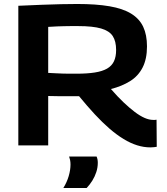

<svg xmlns="http://www.w3.org/2000/svg" viewBox="-20 -730 836 964"><path d="M735 10Q702 10 668.5 -0.5Q635 -11 600.5 -32Q566 -53 530 -84Q494 -115 456 -156Q418 -197 377 -247Q369 -247 353.5 -247Q338 -247 329 -247Q305 -247 277 -247Q249 -247 222 -248V0H72V-701Q137 -704 189.5 -706Q242 -708 286 -709Q330 -710 368 -710Q463 -710 530 -698.5Q597 -687 638.5 -661.5Q680 -636 699 -595.5Q718 -555 718 -497Q718 -434 696 -391Q674 -348 633 -322.5Q592 -297 537 -283Q570 -245 600 -216.5Q630 -188 656.5 -168Q683 -148 706 -138Q729 -128 749 -128Q752 -128 757.5 -128Q763 -128 766 -129L767 7Q761 8 753 9Q745 10 735 10ZM365 -360Q418 -360 456 -366Q494 -372 517.5 -385.5Q541 -399 552 -422Q563 -445 563 -479Q563 -523 546 -549Q529 -575 487.5 -587Q446 -599 373 -599Q351 -599 334 -599Q317 -599 301.5 -598.5Q286 -598 267.5 -597.5Q249 -597 222 -595V-364Q243 -363 261.5 -362Q280 -361 297 -360.5Q314 -360 330.5 -360Q347 -360 365 -360ZM298 214Q316 185 325 154Q334 123 334 96Q334 84 332 74Q330 64 327 56H465Q468 63 469.5 70.5Q471 78 471 87Q471 111 463.5 134Q456 157 443.5 177Q431 197 415 214Z"/></svg>

Font: Georama SemiExpanded SemiBold
Style: Regular
Weight: 600
Width: 6
Designer: Jean-Baptiste Levee
Foundry: Production Type
Version: Version 1.001